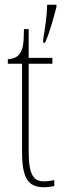

<svg xmlns="http://www.w3.org/2000/svg" viewBox="-20 -780 269 810"><path d="M162 -613V-600H170C189 -640 207 -708 218 -750V-760H179C178 -709 170 -662 162 -613ZM167 10C178 10 194 8 209 5V-20C192 -17 181 -15 165 -15C123 -15 101 -40 101 -140V-511H201V-536H101V-657H81C80 -610 80 -575 63 -553C54 -540 38 -532 13 -530V-511H73V-141C73 -26 99 10 167 10Z"/></svg>

Font: Noto Serif Bengali ExtraCondensed Thin
Style: Regular
Weight: 100
Width: 2
Designer: Juan Bruce, Universal Thirst, Indian Type Foundry and the Monotype Design Team.
Foundry: Monotype Imaging Inc.
Version: Version 2.003